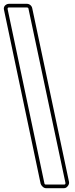

<svg xmlns="http://www.w3.org/2000/svg" viewBox="-29 -869 391 1007"><path d="M212 99H307Q316 99 314 89L120 -825Q118 -830 112 -830H19Q11 -830 11 -824V-821L204 93Q205 99 212 99ZM-9 -823Q-9 -835 -0.5 -842Q8 -849 19 -849H112Q122 -849 130 -842.5Q138 -836 140 -826L333 85Q335 96 326.5 107Q318 118 307 118H212Q203 118 194.5 110Q186 102 184 94L-8 -817Q-8 -819 -8.5 -820Q-9 -821 -9 -823Z"/></svg>

Font: RonaldsonGothicLicht
Style: Regular
Weight: 400
Designer: Mr. Robertson for MacKellar, Smiths & Jordan Co. Philadelphia
Foundry: CAT-Fonts Peter Wiegel
Version: 1.000